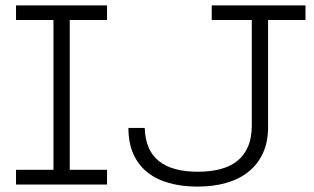

<svg xmlns="http://www.w3.org/2000/svg" viewBox="-20 -691 1174 719"><path d="M40 -670.9H380.9V-616.2H241.2V-55.2H380.9V0H40V-55.2H180.2V-616.2H40ZM772.9 -670.9H1124V-616.2H983.9V-214.8Q983.9 -159.2 964.6 -117.4Q945.3 -75.7 910.6 -47.9Q876 -20 827.4 -6.1Q778.8 7.8 719.7 7.8Q661.1 7.8 613.3 -5.6Q565.4 -19 531.5 -46.1Q497.6 -73.2 479.2 -114.7Q460.9 -156.2 460.9 -211.9H522Q524.4 -128.9 574.2 -88.4Q624 -47.9 720.7 -47.9Q766.6 -47.9 804 -57.4Q841.3 -66.9 867.7 -87.6Q894 -108.4 908.4 -141.4Q922.9 -174.3 922.9 -221.2V-616.2H772.9Z"/></svg>

Font: Stint Ultra Expanded
Style: Regular
Weight: 400
Width: 7
Designer: Astigmatic (AOETI)
Foundry: Astigmatic (AOETI)
Version: Version 1.000